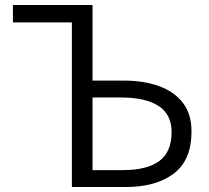

<svg xmlns="http://www.w3.org/2000/svg" viewBox="-20 -752 841 772"><path d="M269 0V-662H32V-732H352V-428H478Q557 -428 618.5 -406Q680 -384 715 -339Q750 -294 750 -223Q750 -108 678.5 -54Q607 0 485 0ZM352 -68H473Q571 -68 620.5 -104.5Q670 -141 670 -221Q670 -292 617.5 -326Q565 -360 466 -360H352Z"/></svg>

Font: Source Han Sans SC Normal
Style: Regular
Weight: 350
Designer: Ryoko NISHIZUKA 西塚涼子 (kana, bopomofo & ideographs); Paul D. Hunt (Latin, Greek & Cyrillic); Sandoll Communications 산돌커뮤니
Foundry: Adobe
Version: Version 2.004;hotconv 1.0.118;makeotfexe 2.5.65603